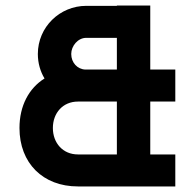

<svg xmlns="http://www.w3.org/2000/svg" viewBox="-20 -670 700 690"><path d="M260 0H610V-115H520V-305H610V-420H520V-650H400V-649H290C195 -649 116 -573 116 -476C116 -443 125 -413 140 -388C84 -353 50 -290 50 -210C50 -84 134 0 260 0ZM170 -210C170 -264 206 -305 260 -305H400V-115H260C206 -115 170 -156 170 -210ZM236 -476C236 -505 260 -534 290 -534H400V-420H287C258 -421 236 -445 236 -476Z"/></svg>

Font: Grotesk 03
Style: Bold
Weight: 500
Designer: Frank Adebiaye, contributions by Jérémy Landes, Ariel Martín Pérez
Foundry: Velvetyne Type Foundry
Version: Version 3.000;Glyphs 3.1.2 (3150)